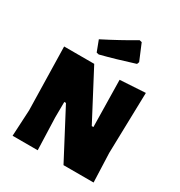

<svg xmlns="http://www.w3.org/2000/svg" viewBox="-209 -1061 1129 1205"><g transform="rotate(30 355.0 -459.0)"><path d="M639 -211 647 0H429L247 -346H235L234 -234L242 0H60L70 -190L60 -647H278L460 -301H472L466 -640L650 -651ZM468 -914 517 -797 511 -781Q379 -739 273 -712L256 -716L226 -795Q344 -855 451 -918Z"/></g></svg>

Font: Luna Sans Black
Style: Regular
Weight: 900
Designer: Juan Pablo del Peral
Foundry: Huerta Tipografica
Version: Version 2.001; ttfautohint (v1.5)